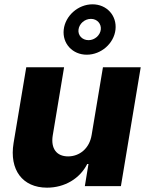

<svg xmlns="http://www.w3.org/2000/svg" viewBox="-20 -854 676 881"><path d="M378.2 -603C443.9 -603 502.8 -654.5 509.9 -718C517 -782 470.2 -834.2 404.5 -834.2C338.8 -834.2 279.5 -782 272.4 -718C265.3 -654.5 312.5 -603 378.2 -603ZM386.4 -669.7C356.9 -669.7 337 -692.1 340.2 -718C343.4 -744.7 367.9 -767.4 397.4 -767.4C425.8 -767.4 445.7 -744.7 442.5 -718C439.3 -692.1 414.8 -669.7 386.4 -669.7ZM400.6 -235.4C390.6 -171.9 344.1 -136.4 292.6 -136.4C239.3 -136.4 212.7 -172.6 221.9 -231.9L274.1 -545.5H100.5L42.3 -197.8C22 -74.6 83.5 7.1 195.7 7.1C277.3 7.1 346.6 -34.8 380.3 -101.6H386L369.3 0H534.8L625.7 -545.5H452.4Z"/></svg>

Font: TID UI Extra Bold
Style: Italic
Weight: 800
Italic angle: -9.39999°
Designer: The TID Project Authors
Foundry: Bakken & Bæck
Version: Version 1.001;hotconv 1.0.109;makeotfexe 2.5.65596